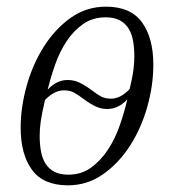

<svg xmlns="http://www.w3.org/2000/svg" viewBox="-20 -544 522 576"><path d="M184 12Q110 12 76 -34.5Q42 -81 42 -161Q42 -222 60 -286.5Q78 -351 111.5 -404Q145 -457 192 -490.5Q239 -524 298 -524Q372 -524 406 -477Q440 -430 440 -350Q440 -288 422 -224Q404 -160 370.5 -107.5Q337 -55 289.5 -21.5Q242 12 184 12ZM297 -492Q258 -492 229.5 -472Q201 -452 180 -420.5Q159 -389 145.5 -350.5Q132 -312 123 -275Q150 -304 183 -304Q201 -304 216.5 -297Q232 -290 253 -275Q271 -261 283.5 -254.5Q296 -248 313 -248Q327 -248 341 -255Q355 -262 369 -277Q378 -315 380.5 -336Q383 -357 383 -375Q383 -401 379 -422.5Q375 -444 365 -459.5Q355 -475 338.5 -483.5Q322 -492 297 -492ZM185 -20Q224 -20 253 -41Q282 -62 303.5 -94.5Q325 -127 339 -167Q353 -207 362 -246Q335 -217 302 -217Q284 -217 268.5 -224Q253 -231 232 -246Q214 -260 201.5 -266.5Q189 -273 172 -273Q143 -273 115 -244Q105 -201 102 -178.5Q99 -156 99 -137Q99 -111 103 -89.5Q107 -68 117 -52.5Q127 -37 143.5 -28.5Q160 -20 185 -20Z"/></svg>

Font: IBM Plex Serif Light
Style: Italic
Weight: 300
Italic angle: -14°
Designer: Mike Abbink, Paul van der Laan, Pieter van Rosmalen
Foundry: Bold Monday
Version: Version 3.001